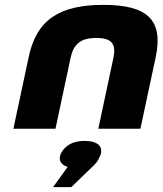

<svg xmlns="http://www.w3.org/2000/svg" viewBox="-20 -529 668 789"><path d="M98 -295 35 0H208L270 -291C282 -348 311 -373 376 -373C440 -373 458 -348 446 -291L384 0H557L620 -295C651 -444 590 -509 405 -509C225 -509 130 -448 98 -295ZM198 240H273L364 152C385 132 387 120 393 107L394 105C403 73 382 50 327 50C273 50 243 74 228 106V108C221 130 230 148 258 157Z"/></svg>

Font: LT Wave Black
Style: Italic
Weight: 900
Designer: Daniel Lyons
Version: Version 2.5 (Glyphs App)